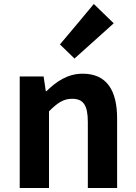

<svg xmlns="http://www.w3.org/2000/svg" viewBox="-20 -944 681 964"><path d="M79 -280V0H152H226V-385C267 -426 297 -448 342 -448C397 -448 421 -418 421 -331V0H568V-349C568 -490 516 -574 395 -574C319 -574 262 -534 213 -486H210L199 -560H79ZM366 -822 281 -721 354 -650 452 -738 551 -827 451 -924Z"/></svg>

Font: GenSekiGothic2 TW B
Style: Regular
Weight: 700
Version: Version 2.100;PS 2.1;hotconv 16.6.51;makeotf.lib2.5.65220 DE